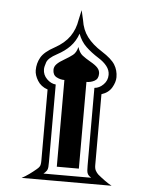

<svg xmlns="http://www.w3.org/2000/svg" viewBox="-55 -832 677 877"><g transform="rotate(5 283.5 -393.5)"><path d="M489.7 0H77.1Q93.3 -8.3 110.8 -21Q128.4 -33.7 142.1 -45.4Q150.9 -52.2 155.5 -59.6Q160.2 -66.9 160.2 -86.4V-412.6Q129.4 -422.9 114 -448Q98.6 -473.1 98.6 -495.6Q98.6 -527.3 113.8 -554.4Q128.9 -581.5 175.8 -606.9Q220.2 -631.3 243.7 -664.8Q267.1 -698.2 273.9 -742.7L283.7 -787.1L293.9 -742.7Q300.3 -698.2 324.5 -666.3Q348.6 -634.3 392.1 -606.9Q437.5 -578.1 453.1 -552.7Q468.8 -527.3 468.8 -495.6Q468.8 -473.1 454.1 -448Q439.5 -422.9 407.2 -412.6V-86.4Q407.2 -71.3 412.6 -61.8Q418 -52.2 425.3 -45.4Q439.9 -33.2 457 -20.8Q474.1 -8.3 489.7 0ZM432.1 -503.4Q432.1 -524.9 417.7 -543.2Q403.3 -561.5 379.4 -576.2Q344.7 -598.1 320.6 -621.3Q296.4 -644.5 283.7 -679.2Q271.5 -644.5 248.3 -620.1Q225.1 -595.7 188.5 -576.2Q149.9 -555.7 142.8 -535.2Q135.7 -514.6 135.7 -503.4Q135.7 -477.5 154.3 -459Q172.9 -440.4 195.3 -438.5V-82Q195.3 -69.3 194.6 -59.8Q193.8 -50.3 189.9 -43.9Q182.1 -33.2 174.8 -28.3H393.6Q389.6 -30.8 384.8 -34.9Q379.9 -39.1 377.4 -43.9Q374 -50.3 373.3 -59.8Q372.6 -69.3 372.6 -82V-438.5Q395.5 -440.4 413.8 -459Q432.1 -477.5 432.1 -503.4ZM388.2 -504.9Q388.2 -481 371.1 -471.7Q354 -462.4 334 -462.4V-64.9H232.9V-462.4Q213.4 -462.4 196.3 -471.7Q179.2 -481 179.2 -504.9Q179.2 -519.5 190.7 -531.2Q202.1 -543 226.1 -556.6Q246.6 -568.4 262 -580.3Q277.3 -592.3 283.7 -618.2Q291.5 -592.3 306.6 -580.6Q321.8 -568.8 343.3 -556.6Q367.7 -543 377.9 -531.2Q388.2 -519.5 388.2 -504.9Z"/></g></svg>

Font: Scheherazade New
Style: Bold
Weight: 700
Designer: SIL International
Foundry: SIL International
Version: Version 4.000